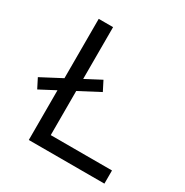

<svg xmlns="http://www.w3.org/2000/svg" viewBox="-162 -830 924 961"><g transform="rotate(30 300.0 -350.0)"><path d="M135 0V-700H218V-76H572V0ZM45 -240 17 -295 308 -448 336 -393Z"/></g></svg>

Font: Space Grotesk
Style: Regular
Weight: 400
Designer: Florian Karsten
Foundry: Florian Karsten
Version: Version 2.000